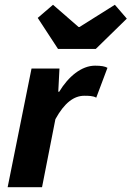

<svg xmlns="http://www.w3.org/2000/svg" viewBox="-20 -784 551 804"><path d="M12 0H156L212 -285C250 -354 290 -383 333 -383C349 -383 370 -383 383 -375L430 -500C420 -506 404 -509 378 -509C321 -509 266 -463 228 -400H224L229 -497H112ZM223 -579H381L511 -706L461 -764L313 -671H309L202 -764L138 -709Z"/></svg>

Font: Source Sans Pro
Style: Bold Italic
Weight: 700
Italic angle: -11°
Designer: Paul D. Hunt
Foundry: Adobe Systems Incorporated
Version: Version 3.006;hotconv 1.0.111;makeotfexe 2.5.65597